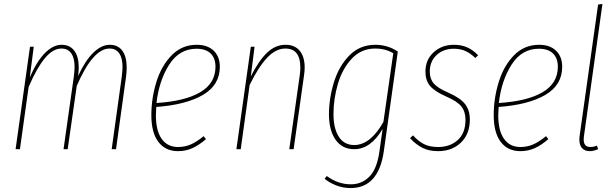

<svg xmlns="http://www.w3.org/2000/svg" viewBox="-20 -756 3122 973"><path d="M622 -414Q622 -393 619 -369L568 0H546L597 -367Q601 -403 601 -416Q601 -462 584 -486Q567 -510 535 -510Q451 -510 369 -321L323 0H302L354 -367Q358 -401 358 -415Q358 -462 341 -486Q324 -510 291 -510Q248 -510 207 -460.5Q166 -411 125 -315L81 0H59L132 -519H151L131 -364Q166 -445 207.5 -487Q249 -529 292 -529Q334 -529 356.5 -499Q379 -469 379 -415Q379 -394 376 -371Q411 -448 452.5 -488.5Q494 -529 536 -529Q578 -529 600 -499Q622 -469 622 -414Z M772 -214Q770 -186 770 -173Q770 -93 799.5 -52Q829 -11 882 -11Q918 -11 948 -24.5Q978 -38 1012 -66L1024 -51Q988 -20 954.5 -5Q921 10 882 10Q818 10 782.5 -37Q747 -84 747 -172Q747 -258 772.5 -340.5Q798 -423 850 -476Q902 -529 977 -529Q1032 -529 1063 -499Q1094 -469 1094 -418Q1094 -325 1008.5 -275Q923 -225 772 -214ZM773 -234Q917 -243 994.5 -288.5Q1072 -334 1072 -418Q1072 -461 1047.5 -485Q1023 -509 976 -509Q889 -509 837.5 -428.5Q786 -348 773 -234Z M1524 -414Q1524 -396 1521 -376L1468 0H1446L1499 -374Q1502 -395 1502 -414Q1502 -510 1426 -510Q1377 -510 1332.5 -462Q1288 -414 1245 -325L1200 0H1178L1251 -519H1270L1251 -369Q1291 -448 1333 -488.5Q1375 -529 1427 -529Q1474 -529 1499 -498.5Q1524 -468 1524 -414Z M1996 -495 1925 11Q1898 197 1757 197Q1719 197 1685 184Q1651 171 1625 150L1636 136Q1693 178 1758 178Q1814 178 1852.5 138.5Q1891 99 1903 10L1919 -103Q1859 0 1775 0Q1715 0 1681.5 -46.5Q1648 -93 1647 -174Q1647 -257 1672 -338.5Q1697 -420 1750 -474.5Q1803 -529 1882 -529Q1944 -529 1996 -495ZM1670 -178Q1670 -105 1697 -63Q1724 -21 1775 -21Q1857 -21 1923 -138L1973 -486Q1934 -510 1881 -510Q1811 -510 1763 -459Q1715 -408 1692.5 -331.5Q1670 -255 1670 -178Z M2403 -476 2389 -462Q2364 -486 2338.5 -497.5Q2313 -509 2280 -509Q2227 -509 2192.5 -477Q2158 -445 2158 -393Q2158 -356 2178.5 -332.5Q2199 -309 2253 -286Q2312 -260 2336.5 -229Q2361 -198 2361 -150Q2361 -77 2316 -33.5Q2271 10 2200 10Q2153 10 2119.5 -7.5Q2086 -25 2058 -56L2073 -70Q2099 -41 2128 -26Q2157 -11 2200 -11Q2261 -11 2300 -46.5Q2339 -82 2339 -149Q2339 -190 2318 -216.5Q2297 -243 2241 -267Q2182 -293 2159 -321Q2136 -349 2136 -393Q2136 -453 2177.5 -491Q2219 -529 2280 -529Q2318 -529 2347.5 -516Q2377 -503 2403 -476Z M2507 -214Q2505 -186 2505 -173Q2505 -93 2534.5 -52Q2564 -11 2617 -11Q2653 -11 2683 -24.5Q2713 -38 2747 -66L2759 -51Q2723 -20 2689.5 -5Q2656 10 2617 10Q2553 10 2517.5 -37Q2482 -84 2482 -172Q2482 -258 2507.5 -340.5Q2533 -423 2585 -476Q2637 -529 2712 -529Q2767 -529 2798 -499Q2829 -469 2829 -418Q2829 -325 2743.5 -275Q2658 -225 2507 -214ZM2508 -234Q2652 -243 2729.5 -288.5Q2807 -334 2807 -418Q2807 -461 2782.5 -485Q2758 -509 2711 -509Q2624 -509 2572.5 -428.5Q2521 -348 2508 -234Z M2939 -64Q2938 -59 2938 -49Q2938 -11 2972 -11Q2988 -11 3005 -18L3011 0Q2987 10 2969 10Q2944 10 2930 -5Q2916 -20 2916 -49Q2916 -59 2917 -65L3011 -733L3033 -736Z"/></svg>

Font: Fira Sans Extra Condensed Thin
Style: Italic
Weight: 250
Width: 3
Italic angle: -8°
Designer: Carrois Corporate & Edenspiekermann AG
Foundry: Carrois Corporate GbR & Edenspiekermann AG
Version: Version 4.203